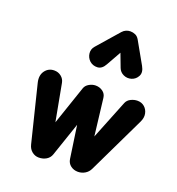

<svg xmlns="http://www.w3.org/2000/svg" viewBox="-161 -1060 1099 1191"><g transform="rotate(20 388.0 -465.0)"><path d="M156.5 -60 64 -434.5Q53 -480.5 75.2 -510.8Q97.5 -541 135.5 -541Q162 -541 181.5 -525.2Q201 -509.5 205.5 -485L251 -241L338.5 -498Q345.5 -517.5 366.2 -529.2Q387 -541 408.5 -541Q435 -541 455.5 -526.2Q476 -511.5 479 -485L508 -241L611.5 -499.5Q620 -520 641.5 -530.5Q663 -541 684.5 -541Q712 -541 731 -524.5Q750 -508 755.2 -482Q760.5 -456 746.5 -426.5L564.5 -48Q553.5 -25 532.2 -12.5Q511 0 486.5 0Q459 0 438.5 -15.5Q418 -31 414 -58.5L383 -272.5L307 -49.5Q299 -26 277.5 -13Q256 0 228 0Q203.5 0 183.5 -15.8Q163.5 -31.5 156.5 -60ZM602 -656Q575 -648 550.2 -659.5Q525.5 -671 516 -696L482.5 -784.5L428.5 -688.5Q408.5 -652 378.5 -650.8Q348.5 -649.5 327 -668.5Q306.5 -688 303.5 -715.5Q300.5 -743 319 -764L443.5 -906.5Q454.5 -919 468.2 -924.8Q482 -930.5 496 -930.5Q513 -930.5 528.8 -923.5Q544.5 -916.5 555 -898L636.5 -753.5Q657 -717 643.2 -690.8Q629.5 -664.5 602 -656Z"/></g></svg>

Font: Edu SA Hand Cursive
Style: Regular
Weight: 400
Designer: Tina and Corey Anderson, Eben Sorkin, Mirko Velimirovic
Foundry: Google for Education
Version: Version 2.000